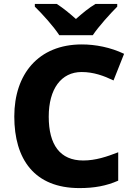

<svg xmlns="http://www.w3.org/2000/svg" viewBox="-20 -951 685 981"><path d="M283 -771H454C484 -816 544 -882 579 -917V-931H468C433 -910 403 -885 368 -854C333 -885 305 -908 270 -931H158V-917C196 -880 254 -816 283 -771ZM397 -583C458 -583 510 -564 560 -540L614 -676C545 -709 468 -724 398 -724C176 -724 53 -572 53 -356C53 -137 156 10 386 10C461 10 523 -1 584 -28V-173C525 -150 468 -131 405 -131C287 -131 229 -211 229 -355C229 -497 293 -583 397 -583Z"/></svg>

Font: Noto Sans Lao ExtraBold
Style: Regular
Weight: 800
Designer: Monotype Design Team
Foundry: Monotype Imaging Inc.
Version: Version 2.003